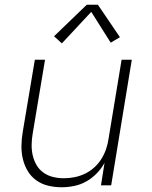

<svg xmlns="http://www.w3.org/2000/svg" viewBox="-20 -782 640 810"><path d="M240 8Q211 8 183.5 1.5Q156 -5 133.5 -21Q111 -37 97 -60.5Q83 -84 76.5 -111Q70 -138 70.5 -167.5Q71 -197 76 -226L127 -530H170L118 -219Q114 -196 113.5 -172.5Q113 -149 118 -127Q123 -105 134 -86Q145 -67 163 -54Q181 -41 203.5 -35.5Q226 -30 249 -30Q272 -30 294.5 -34.5Q317 -39 338 -49Q359 -59 377 -75Q395 -91 407.5 -111Q420 -131 427.5 -153Q435 -175 438 -197L493 -530H536L449 0H406L421 -95Q408 -71 388 -50.5Q368 -30 344 -16.5Q320 -3 293 2.5Q266 8 240 8ZM241 -599 208 -629 346 -762H393L486 -625L447 -602L365 -732Z"/></svg>

Font: Iosevka Curly XLtExObl
Style: Regular
Weight: 200
Width: 7
Italic angle: -9°
Monospace: yes
Designer: Belleve Invis
Foundry: Belleve Invis
Version: Version 11.0.1; ttfautohint (v1.8.3)